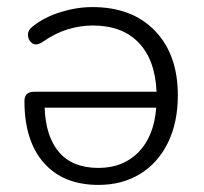

<svg xmlns="http://www.w3.org/2000/svg" viewBox="-20 -514 575 542"><path d="M258 8Q159 8 104 -54Q49 -116 49 -229Q49 -255 77 -255H422Q418 -345 371.5 -393.5Q325 -442 242 -442Q206 -442 170.5 -431Q135 -420 101 -396Q83 -384 71.5 -391.5Q60 -399 59 -414Q58 -429 73 -440Q106 -466 151.5 -480Q197 -494 241 -494Q353 -494 417.5 -427Q482 -360 482 -245Q482 -168 454 -111Q426 -54 375.5 -23Q325 8 258 8ZM258 -40Q328 -40 371.5 -85Q415 -130 421 -210H106Q109 -128 147 -84Q185 -40 258 -40Z"/></svg>

Font: Nunito Light
Style: Regular
Weight: 300
Designer: Vernon Adams
Foundry: Vernon Adams
Version: Version 3.601; ttfautohint (v1.8.2.53-6de2)